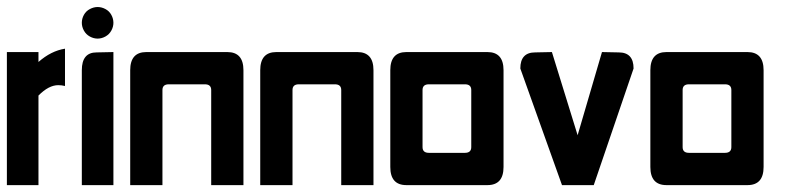

<svg xmlns="http://www.w3.org/2000/svg" viewBox="-20 -538 2288 558"><path d="M91.8 -260.3V0H0V-386.7H91.8V-357.9Q128.4 -390.1 168.9 -396.5V-288.1Q158.7 -290.5 149.4 -290.5Q121.6 -290.5 91.8 -260.3Z M217.8 0V-334Q217.8 -385.7 260.7 -385.7L309.6 -386.7V0ZM263.7 -517.6Q275.4 -517.6 286.4 -511.7Q297.4 -505.9 303.5 -494.9Q309.6 -483.9 309.6 -471.7Q309.6 -460 303.5 -449Q297.4 -438 286.4 -431.9Q275.4 -425.8 263.7 -425.8Q252 -425.8 241 -431.9Q230 -438 223.9 -449Q217.8 -460 217.8 -471.7Q217.8 -483.9 223.9 -494.9Q230 -505.9 241.2 -511.7Q252.4 -517.6 263.7 -517.6Z M452.1 0H358.4V-334Q358.4 -386.7 405.3 -386.7H640.6Q687.5 -386.7 687.5 -334V0H593.8V-276.4Q593.8 -293 575.2 -293H470.7Q452.1 -293 452.1 -276.4Z M830.1 0H736.3V-334Q736.3 -386.7 783.2 -386.7H1018.6Q1065.4 -386.7 1065.4 -334V0H971.7V-276.4Q971.7 -293 953.1 -293H848.6Q830.1 -293 830.1 -276.4Z M1331.1 -293H1226.6Q1208 -293 1208 -276.4V-110.4Q1208 -93.8 1226.6 -93.8H1331.1Q1349.6 -93.8 1349.6 -110.4V-276.4Q1349.6 -293 1331.1 -293ZM1396.5 0H1161.1Q1114.3 0 1114.3 -52.7V-334Q1114.3 -386.7 1161.1 -386.7H1396.5Q1443.4 -386.7 1443.4 -334V-52.7Q1443.4 0 1396.5 0Z M1613.3 0 1492.2 -338.9Q1492.2 -385.7 1535.2 -385.7L1584 -386.7L1658.7 -145L1729.5 -386.7L1778.3 -385.7Q1821.3 -385.7 1821.3 -338.9L1705.6 0Z M2086.9 -293H1982.4Q1963.9 -293 1963.9 -276.4V-110.4Q1963.9 -93.8 1982.4 -93.8H2086.9Q2105.5 -93.8 2105.5 -110.4V-276.4Q2105.5 -293 2086.9 -293ZM2152.3 0H1917Q1870.1 0 1870.1 -52.7V-334Q1870.1 -386.7 1917 -386.7H2152.3Q2199.2 -386.7 2199.2 -334V-52.7Q2199.2 0 2152.3 0Z"/></svg>

Font: Aswaq
Style: Regular
Weight: 400
Designer: Husham Jawad
Version: Version 1.000;November 3, 2021;FontCreator 14.0.0.2814 32-bi